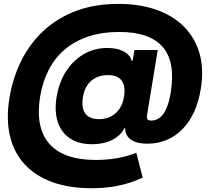

<svg xmlns="http://www.w3.org/2000/svg" viewBox="-20 -762 1096 1002"><path d="M456.5 220.2Q341.3 220.2 253.4 188.5Q165.5 156.7 109.1 95.9Q52.7 35.2 32 -52.5Q11.2 -140.1 29.3 -251.5Q47.4 -358.4 92.5 -448Q137.7 -537.6 209.5 -603.5Q281.2 -669.4 378.7 -705.6Q476.1 -741.7 597.2 -741.7Q708 -741.7 795.4 -711.2Q882.8 -680.7 940.4 -622.6Q998 -564.5 1021.5 -482.4Q1044.9 -400.4 1027.8 -297.4Q1016.6 -228.5 991.7 -175.5Q966.8 -122.6 930.4 -86.2Q894 -49.8 848.1 -31Q802.2 -12.2 749.5 -12.2Q712.4 -12.2 686.3 -21.5Q660.2 -30.8 646.7 -49.1Q633.3 -67.4 632.8 -93.3H629.4Q609.4 -53.7 564.9 -31.5Q520.5 -9.3 460.4 -9.3Q392.1 -9.3 346.4 -39.1Q300.8 -68.8 282 -124.3Q263.2 -179.7 275.4 -255.9Q288.6 -334.5 326.2 -391.8Q363.8 -449.2 419.2 -480.5Q474.6 -511.7 540.5 -511.7Q589.4 -511.7 623.5 -494.6Q657.7 -477.5 667.5 -444.8H672.4L681.6 -501H803.2L748 -165Q744.6 -146 749.5 -139.4Q754.4 -132.8 769 -132.8Q795.4 -132.8 815.4 -149.2Q835.4 -165.5 849.4 -198.5Q863.3 -231.4 871.1 -280.8Q883.8 -359.9 873.3 -419.2Q862.8 -478.5 828.6 -517.6Q794.4 -556.6 737.8 -575.9Q681.2 -595.2 602.1 -595.2Q514.2 -595.2 443.6 -572.3Q373 -549.3 320.8 -505.9Q268.6 -462.4 235.6 -399.9Q202.6 -337.4 189.5 -258.8Q176.3 -178.2 188.2 -116.5Q200.2 -54.7 236.8 -12.5Q273.4 29.8 334.5 51.3Q395.5 72.8 481 72.8Q522 72.8 560.1 68.1Q598.1 63.5 631.3 54.9Q664.6 46.4 691.4 35.6L724.6 165Q696.8 178.2 657.7 191.2Q618.7 204.1 568.8 212.2Q519 220.2 456.5 220.2ZM497.1 -140.1Q531.2 -140.1 558.1 -153.8Q585 -167.5 603 -193.6Q621.1 -219.7 627 -256.3Q633.3 -293.5 626 -318.8Q618.7 -344.2 598.1 -357.2Q577.6 -370.1 543 -370.1Q508.8 -370.1 481.7 -357.2Q454.6 -344.2 437 -319.1Q419.4 -293.9 413.1 -256.8Q406.7 -219.7 413.8 -193.6Q420.9 -167.5 441.9 -153.8Q462.9 -140.1 497.1 -140.1Z"/></svg>

Font: Inter 16pt Black
Style: Italic
Weight: 900
Italic angle: -9.3988°
Version: Version 4.001;git-66647c0bb